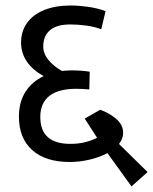

<svg xmlns="http://www.w3.org/2000/svg" viewBox="-20 -646 557 698"><path d="M458 31.7 370.6 -89.4Q342.3 -74.2 305.9 -65.7Q269.5 -57.1 233.9 -57.1Q145 -57.1 96.9 -100.6Q48.8 -144 48.8 -221.7Q48.8 -275.4 72.8 -312.5Q96.7 -349.6 138.7 -369.1Q56.6 -415.5 56.6 -491.2Q56.6 -533.2 79.1 -563.7Q101.6 -594.2 142.1 -610.1Q182.6 -626 236.3 -626Q266.1 -626 300.8 -621.1Q335.4 -616.2 363.8 -605.5L348.1 -539.6Q324.7 -548.8 293.7 -553Q262.7 -557.1 236.3 -557.1Q186 -557.1 161.6 -536.1Q137.2 -515.1 137.2 -477.1Q137.2 -451.7 155.3 -429Q173.3 -406.2 205.1 -388.2Q227.5 -390.1 239.7 -390.1Q276.9 -390.1 306.2 -385.3L304.7 -320.8Q277.8 -323.2 257.8 -323.2Q191.9 -323.2 159.2 -297.1Q126.5 -271 126.5 -220.7Q126.5 -123 235.8 -123Q265.6 -123 288.8 -128.9Q312 -134.8 333 -145L288.1 -214.8L344.2 -247.1Q377 -235.4 402.3 -213.9Q427.7 -192.4 427.7 -162.6Q427.7 -142.6 412.6 -122.6L516.6 -20.5Z"/></svg>

Font: Varta
Style: Regular
Weight: 400
Designer: Joana Correia, Viktoriya Grabowska, Eben Sorkin
Foundry: Sorkin Type
Version: Version 1.002; ttfautohint (v1.3) -l 8 -r 24 -G 200 -x 12 -H